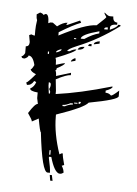

<svg xmlns="http://www.w3.org/2000/svg" viewBox="-52 -730 563 791"><g transform="rotate(5 230.0 -335.0)"><path d="M348.6 -690.4Q363.3 -676.8 371.1 -676.8H385.7Q385.7 -653.3 404.3 -653.3V-644.5Q376 -644.5 376 -629.9V-621.1Q408.2 -635.7 408.2 -644.5H418V-639.6Q334 -577.1 246.1 -542Q209 -526.4 209 -518.6H218.8Q233.4 -528.3 246.1 -528.3Q246.1 -518.6 163.1 -486.3Q167 -479.5 167 -458Q197.3 -467.8 204.1 -467.8Q204.1 -460.9 171.9 -444.3Q171.9 -435.5 167 -435.5Q171.9 -427.7 171.9 -412.1L232.4 -430.7V-420.9Q213.9 -420.9 171.9 -398.4L176.8 -351.6V-337.9Q277.3 -351.6 404.3 -388.7H408.2Q408.2 -379.9 380.9 -370.1V-361.3Q395.5 -361.3 404.3 -351.6Q411.1 -351.6 436.5 -375V-351.6Q436.5 -336.9 315.4 -314.5Q299.8 -293 185.5 -253.9V-245.1Q185.5 -175.8 213.9 -91.8L222.7 -96.7H227.5Q227.5 -85 237.3 -49.8L227.5 -45.9Q237.3 -30.3 237.3 -17.6L227.5 -12.7H218.8Q198.2 -19.5 181.6 -78.1H171.9V-73.2Q181.6 -31.2 181.6 -12.7H171.9Q148.4 -12.7 129.9 -175.8Q126 -175.8 116.2 -231.4L88.9 -216.8Q88.9 -223.6 70.3 -250Q95.7 -291 107.4 -291L102.5 -314.5V-337.9Q70.3 -340.8 70.3 -351.6Q86.9 -360.4 92.8 -379.9L84 -383.8Q74.2 -365.2 55.7 -365.2L51.8 -375Q57.6 -375 88.9 -412.1Q67.4 -420.9 65.4 -430.7Q70.3 -430.7 79.1 -449.2Q70.3 -486.3 51.8 -486.3Q51.8 -479.5 37.1 -472.7H33.2Q23.4 -472.7 23.4 -481.4Q30.3 -481.4 37.1 -495.1V-523.4Q51.8 -523.4 51.8 -542L46.9 -570.3L55.7 -574.2Q64.5 -570.3 70.3 -570.3V-592.8Q70.3 -609.4 74.2 -634.8Q70.3 -642.6 70.3 -658.2L84 -667Q97.7 -663.1 97.7 -658.2L107.4 -663.1Q121.1 -663.1 121.1 -626L129.9 -629.9H139.6L158.2 -616.2Q182.6 -634.8 200.2 -634.8L195.3 -626H200.2L251 -648.4L255.9 -639.6Q224.6 -627.9 167 -592.8V-579.1Q274.4 -634.8 320.3 -634.8Q357.4 -668.9 357.4 -671.9L348.6 -685.5ZM352.5 -621.1H367.2V-629.9H362.3Q352.5 -628.9 352.5 -621.1ZM259.8 -574.2H274.4Q306.6 -595.7 334 -602.5V-611.3Q259.8 -591.8 259.8 -574.2ZM232.4 -574.2V-570.3H241.2V-574.2ZM338.9 -570.3V-560.5L315.4 -555.7Q315.4 -566.4 338.9 -570.3ZM301.8 -555.7H306.6V-546.9H293Q293.9 -555.7 301.8 -555.7ZM278.3 -542Q274.4 -528.3 251 -528.3Q255.9 -542 278.3 -542ZM163.1 -509.8H167Q185.5 -516.6 185.5 -523.4H181.6Q163.1 -516.6 163.1 -509.8ZM129.9 -509.8V-500H134.8V-509.8ZM241.2 -491.2H246.1V-481.4L227.5 -476.6Q227.5 -483.4 241.2 -491.2ZM144.5 -383.8V-370.1L148.4 -337.9H153.3V-346.7L148.4 -356.4Q153.3 -364.3 153.3 -375Q153.3 -383.8 144.5 -383.8ZM274.4 -314.5V-305.7Q283.2 -305.7 283.2 -314.5ZM255.9 -309.6V-305.7H269.5V-309.6ZM209 -295.9V-291H218.8Q237.3 -300.8 251 -300.8V-305.7H241.2Q222.7 -295.9 209 -295.9ZM171.9 -105.5V-86.9H176.8V-105.5ZM181.6 -3.9H190.4L195.3 19.5H185.5Z"/></g></svg>

Font: Blackcraft
Style: Regular
Weight: 400
Designer: GGBotNet
Foundry: GGBotNet
Version: 1.00